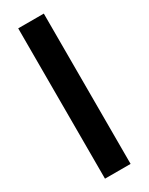

<svg xmlns="http://www.w3.org/2000/svg" viewBox="-184 -724 590 760"><g transform="rotate(-30 110.5 -343.5)"><path d="M52 0V-687H169V0Z"/></g></svg>

Font: Archivo ExtraCondensed SemiBold
Style: Regular
Weight: 600
Width: 2
Designer: Hector Gatti
Foundry: Omnibus-Type
Version: Version 2.001